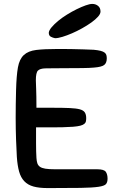

<svg xmlns="http://www.w3.org/2000/svg" viewBox="-20 -953 599 980"><path d="M66 -152Q64 -184 62 -239Q60 -294 60 -352Q60 -385 60.5 -420.5Q61 -456 62 -493Q64 -567 71.5 -609Q79 -651 101.5 -672Q124 -693 165 -698Q206 -703 274 -703Q275 -703 295.5 -703Q316 -703 345 -702.5Q374 -702 405.5 -701Q437 -700 458 -699Q480 -697 493.5 -693.5Q507 -690 514 -684.5Q521 -679 523 -671.5Q525 -664 525 -655Q525 -632 512 -621.5Q499 -611 459 -608Q439 -606 400.5 -605.5Q362 -605 322 -605Q282 -605 250 -604.5Q218 -604 210 -604Q184 -603 173.5 -592.5Q163 -582 163 -543Q163 -534 164.5 -499.5Q166 -465 166 -403H249Q302 -403 335.5 -401.5Q369 -400 387.5 -395Q406 -390 413 -379Q420 -368 420 -350Q420 -341 418.5 -333.5Q417 -326 410 -320.5Q403 -315 390 -311.5Q377 -308 353 -306Q324 -304 298.5 -303.5Q273 -303 248 -303H164Q164 -288 164 -267Q164 -246 164 -224Q164 -202 164.5 -181Q165 -160 166 -147Q167 -131 170.5 -120Q174 -109 183.5 -102Q193 -95 211.5 -92Q230 -89 261 -89H476Q511 -89 520 -76Q529 -63 529 -41Q529 -23 521 -13.5Q513 -4 482.5 0.5Q452 5 391.5 6Q331 7 225 7Q180 7 151 -1Q122 -9 104 -28Q86 -47 77.5 -77.5Q69 -108 66 -152ZM261 -758Q250 -760 239.5 -765.5Q229 -771 229 -786Q230 -798 243.5 -814Q257 -830 277 -846.5Q297 -863 322 -878.5Q347 -894 371.5 -906Q396 -918 417 -925.5Q438 -933 451 -933Q468 -933 480.5 -923Q493 -913 493 -894Q493 -882 480 -867.5Q467 -853 446 -838Q425 -823 399 -808.5Q373 -794 347.5 -783Q322 -772 299 -765Q276 -758 261 -758Z"/></svg>

Font: Sniglet
Style: Regular
Weight: 400
Designer: Haley Fiege
Foundry: Haley Fiege, Pablo Impallari, Brenda Gallo
Version: Version 2.000; ttfautohint (v0.95) -l 8 -r 50 -G 200 -x 14 -